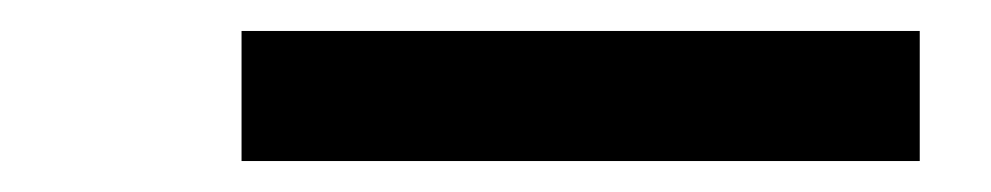

<svg xmlns="http://www.w3.org/2000/svg" viewBox="-20 -732 640 124"><path d="M136 -628V-712H574V-628Z"/></svg>

Font: Iosevka Extended Oblique
Style: Bold
Weight: 700
Width: 7
Italic angle: -9°
Monospace: yes
Designer: Belleve Invis
Foundry: Belleve Invis
Version: Version 32.5.0; ttfautohint (v1.8.4)